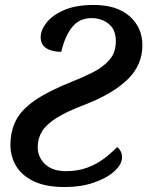

<svg xmlns="http://www.w3.org/2000/svg" viewBox="-20 -744 600 774"><path d="M242 10Q163 10 114.5 -14Q66 -38 44 -76.5Q22 -115 22 -159Q22 -215 44.5 -259Q67 -303 123 -341Q179 -379 278 -418Q316 -433 355.5 -453Q395 -473 421 -502.5Q447 -532 447 -578Q447 -625 418 -648Q389 -671 349 -671Q300 -671 271 -635Q242 -599 227 -535Q190 -535 167 -549.5Q144 -564 144 -594Q144 -622 167 -652Q190 -682 237.5 -703Q285 -724 358 -724Q451 -724 502.5 -678.5Q554 -633 554 -562Q554 -481 493.5 -423Q433 -365 322 -322Q250 -295 208.5 -269Q167 -243 149.5 -214.5Q132 -186 132 -151Q132 -111 161.5 -82.5Q191 -54 246 -54Q294 -54 332.5 -68.5Q371 -83 400.5 -105.5Q430 -128 452 -151Q459 -147 465.5 -136Q472 -125 472 -110Q472 -82 441.5 -54Q411 -26 358.5 -8Q306 10 242 10Z"/></svg>

Font: Noto Serif Medium
Style: Italic
Weight: 500
Italic angle: -12°
Designer: Monotype Design Team
Foundry: Monotype Imaging Inc.
Version: Version 2.014; ttfautohint (v1.8.4.7-5d5b)